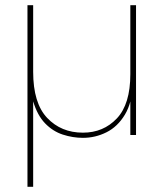

<svg xmlns="http://www.w3.org/2000/svg" viewBox="-20 -521 630 741"><path d="M505 0H483V-501H505ZM108 200H86V-501H108V-244Q108 -123 162 -66Q216 -9 300 -9Q379 -9 431 -64Q483 -119 483 -235H485L493 -199Q490 -125 462 -78.5Q434 -32 391 -10.5Q348 11 300 11Q261 11 222.5 -1.5Q184 -14 154 -45Q124 -76 108 -130Z"/></svg>

Font: Albert Sans Thin
Style: Regular
Weight: 250
Designer: Andreas Rasmussen
Foundry: a.Foundry
Version: Version 1.025